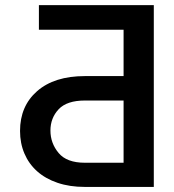

<svg xmlns="http://www.w3.org/2000/svg" viewBox="-20 -736 684 756"><path d="M58.9 -220.5Q58.9 -318.2 126.1 -377.1Q193.9 -436.4 314.3 -436.4H466.6V-619H133.2V-715.9H585.6V0H314.3Q253.9 0 206.5 -16.2Q159.1 -32.3 126.2 -61.6Q93.4 -90.9 76.2 -131.4Q58.9 -171.9 58.9 -220.5ZM178.6 -221.9Q178.6 -172.2 210.9 -133.5Q242.9 -95.2 314.3 -95.2H466.6V-340.2H314.3Q243.3 -340.2 210.9 -305.8Q178.6 -271.3 178.6 -221.9Z"/></svg>

Font: Inter P Medium
Style: Regular
Weight: 500
Designer: Rasmus Andersson
Foundry: rsms
Version: Version 3.018;git-588b23468